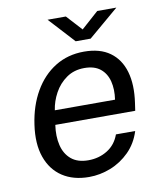

<svg xmlns="http://www.w3.org/2000/svg" viewBox="-80 -755 700 829"><g transform="rotate(-10 270.0 -340.0)"><path d="M244.3 10Q175.4 10 127.7 -21.4Q80 -52.9 59.2 -111.9Q38.4 -170.9 50.4 -253.3Q62 -334.9 97.6 -396.5Q133.2 -458.2 188.6 -492.6Q244 -527 315.5 -527Q385.2 -527 428.7 -495.6Q472.3 -464.2 489 -406.8Q505.7 -349.3 494.2 -270.8L489.3 -237H138.9Q131.8 -187.9 141.3 -148.2Q150.8 -108.6 178.6 -85.1Q206.5 -61.7 253.4 -61.7Q299.9 -61.7 336.8 -84.5Q373.8 -107.3 389.6 -151.1H474Q457.5 -98.5 421.4 -62.5Q385.2 -26.5 338.8 -8.2Q292.2 10 244.3 10ZM147.8 -299.4H411.8Q418.4 -343.8 409.4 -379.6Q400.3 -415.4 374.5 -436.2Q348.7 -457 304.7 -457Q259.2 -457 226.1 -433.7Q192.9 -410.5 173.1 -374.2Q153.3 -337.9 147.8 -299.4ZM288.3 -577.2 184.8 -689.9H265L326.8 -622.3L402.6 -689.9H486.4L353.8 -577.2Z"/></g></svg>

Font: Public Sans Thin
Style: Italic
Weight: 100
Italic angle: -8°
Designer: The Public Sans project authors (U.S. Web Design System). Libre Franklin designed by Pablo Impallari and Rodrigo Fuenzal
Version: Version 2.000